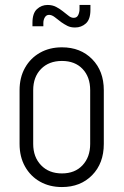

<svg xmlns="http://www.w3.org/2000/svg" viewBox="-20 -743 499 775"><path d="M230 12Q180 12 141.5 -9.8Q103 -31.5 81 -70.8Q59 -110 59 -162V-379Q59 -430.5 81 -469.5Q103 -508.5 141.5 -530.2Q180 -552 230 -552Q305 -552 352 -504.2Q399 -456.5 399 -379V-162Q399 -84 352 -36Q305 12 230 12ZM230 -43Q282.5 -43 313.2 -76Q344 -109 344 -162V-379Q344 -432.5 313.2 -464.8Q282.5 -497 230 -497Q177.5 -497 145.8 -464.8Q114 -432.5 114 -379V-162Q114 -109 145.8 -76Q177.5 -43 230 -43ZM283 -632Q265 -632 252.2 -638.5Q239.5 -645 228 -653Q213 -664.5 201 -673.8Q189 -683 178 -683Q167 -683 161 -673Q155 -663 155 -650V-637H111V-651Q111 -689.5 129.2 -706.2Q147.5 -723 172 -723Q192 -723 207.2 -714.8Q222.5 -706.5 233 -698Q246 -688.5 256.2 -679.8Q266.5 -671 277.5 -671Q290.5 -671 295.8 -682.5Q301 -694 301 -706V-723H345V-703Q345 -665 326.8 -648.5Q308.5 -632 283 -632Z"/></svg>

Font: Mohave Light
Style: Regular
Weight: 300
Designer: Gumpita Rahayu
Foundry: Tokotype
Version: Version 2.003